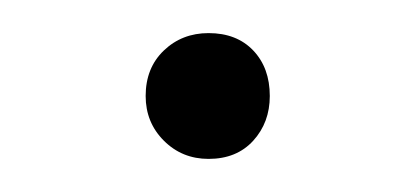

<svg xmlns="http://www.w3.org/2000/svg" viewBox="-20 -323 251 116"><path d="M106 -227Q90 -227 79 -238Q68 -249 68 -265Q68 -282 79 -292.5Q90 -303 106 -303Q123 -303 133 -292.5Q143 -282 143 -265Q143 -249 133 -238Q123 -227 106 -227Z"/></svg>

Font: Nunito ExtraLight
Style: Regular
Weight: 200
Designer: Vernon Adams
Foundry: Vernon Adams
Version: Version 3.602